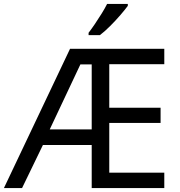

<svg xmlns="http://www.w3.org/2000/svg" viewBox="-21 -964 922 984"><path d="M821 0H449V-221H199L92 0H-1L338 -714H821V-635H539V-412H802V-334H539V-79H821ZM234 -301H449V-634H391ZM634 -944V-934Q621 -916 596.5 -887.5Q572 -859 543.5 -830.5Q515 -802 491 -784H433V-796Q447 -814 465 -840.5Q483 -867 500 -894.5Q517 -922 528 -944Z"/></svg>

Font: Apis
Style: Regular
Weight: 400
Designer: Monotype Design Team
Foundry: Monotype Imaging Inc.
Version: Version 2.000; build 0001